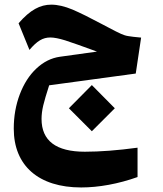

<svg xmlns="http://www.w3.org/2000/svg" viewBox="-20 -533 709 837"><path d="M108.4 -315.4C141.6 -354.5 166.5 -369.6 199.7 -369.6C215.8 -369.6 237.8 -365.2 264.6 -356.9C291.5 -348.1 337.9 -332 402.8 -308.1L241.2 -285.6C203.6 -280.3 169.4 -263.2 138.7 -234.4C107.9 -205.6 84 -168 66.4 -122.1C48.8 -75.7 40 -25.9 40 27.8C40 189.5 148.4 284.2 334 284.2C410.2 284.2 496.1 268.6 579.6 238.8V110.8C492.7 122.6 416 128.4 350.1 128.4C224.1 128.4 161.1 80.6 161.1 -14.6C161.1 -32.7 163.6 -52.2 168.5 -73.2C173.3 -93.8 182.1 -123 194.3 -161.1L571.8 -212.4L595.2 -369.1C568.8 -371.6 550.3 -373.5 540 -375.5C529.3 -377 518.6 -380.4 507.8 -385.3C496.6 -390.1 477.5 -399.9 449.7 -414.6L423.8 -428.2C372.6 -455.6 330.1 -476.6 296.4 -491.2C262.2 -505.4 231.4 -512.7 203.6 -512.7C155.3 -512.7 111.8 -490.2 61 -431.6ZM280.3 -61 380.4 39.1 480.5 -61 380.4 -162.1Z"/></svg>

Font: SG Kara SemiBold
Style: Regular
Weight: 400
Designer: Damoon Khanjanzadeh
Version: Version 1.000